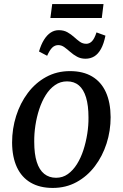

<svg xmlns="http://www.w3.org/2000/svg" viewBox="-20 -914 604 945"><path d="M324.5 -564Q389 -564 433.5 -537.5Q478 -511 501 -460.5Q524 -410 524.5 -337.5Q524.5 -270 504.5 -207.8Q484.5 -145.5 447 -96Q409.5 -46.5 357 -17.8Q304.5 11 239.5 11Q176 11 131.2 -15Q86.5 -41 63.2 -91Q40 -141 39.5 -212Q39.5 -280.5 59.5 -343.5Q79.5 -406.5 116.8 -456.2Q154 -506 206.8 -535Q259.5 -564 324.5 -564ZM310 -513.5Q277 -513.5 250.8 -495.2Q224.5 -477 205.2 -446.2Q186 -415.5 173.2 -376.8Q160.5 -338 154.2 -296.5Q148 -255 148.5 -216Q148.5 -156 161 -116.8Q173.5 -77.5 197.8 -58.2Q222 -39 256 -39Q288.5 -39 314 -57.2Q339.5 -75.5 358.8 -106.2Q378 -137 390.5 -175.5Q403 -214 409.5 -255.5Q416 -297 415.5 -335.5Q415.5 -395 403.5 -434.5Q391.5 -474 368.2 -493.8Q345 -513.5 310 -513.5ZM172 -660.5Q182 -695 196.8 -718.5Q211.5 -742 229.8 -753.8Q248 -765.5 269 -765.5Q294 -765.5 312 -755.2Q330 -745 344.5 -731.8Q359 -718.5 373 -708.5Q387 -698.5 404.5 -698.5Q420 -698.5 432.2 -710.5Q444.5 -722.5 455 -754.5L499 -738.5Q491 -698.5 477 -673.2Q463 -648 444 -636.5Q425 -625 400.5 -625Q377.5 -625 359.2 -635Q341 -645 326 -658.2Q311 -671.5 296.8 -681.8Q282.5 -692 267 -692Q250 -692 237.2 -679.8Q224.5 -667.5 212 -639.5ZM237 -894H489.5L481 -825.5H228Z"/></svg>

Font: Merriweather 28pt
Style: Italic
Weight: 400
Italic angle: -7.8°
Version: Version 2.101